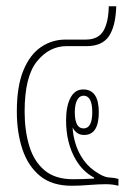

<svg xmlns="http://www.w3.org/2000/svg" viewBox="-20 -591 400 616"><path d="M210 5Q147 5 108.5 -26.5Q70 -58 52 -112Q34 -166 34 -233Q34 -314 55 -365Q76 -416 111.5 -440Q147 -464 190 -464H255Q295 -464 311.5 -491.5Q328 -519 329 -571H353Q351 -507 329.5 -475Q308 -443 258 -443H194Q138 -443 98.5 -394Q59 -345 59 -233Q59 -172 74 -122.5Q89 -73 123 -44.5Q157 -16 214 -16Q223 -16 244.5 -16.5Q266 -17 282 -18V-21Q245 -41 223 -79Q192 -132 192 -205Q192 -250 206 -277Q220 -304 247 -304Q297 -304 297 -231Q297 -158 250 -158Q225 -158 213 -182Q214 -159 221 -134.5Q228 -110 240 -90Q257 -61 283.5 -42.5Q310 -24 326 -22Q340 -21 346.5 -20Q353 -19 360 -17V5Q353 3 343 1.5Q333 0 319 0Q297 0 265.5 2.5Q234 5 210 5ZM248 -179Q276 -179 276 -231Q276 -284 248 -284Q235 -284 227.5 -270Q220 -256 220 -231Q220 -179 248 -179Z"/></svg>

Font: Noto Sans Thai Looped UI Condensed Thin
Style: Regular
Weight: 100
Width: 3
Designer: Cadson Demak Team
Foundry: Cadson Demak Co., Ltd.
Version: Version 1.000; ttfautohint (v1.8.4.7-5d5b)